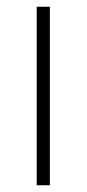

<svg xmlns="http://www.w3.org/2000/svg" viewBox="-20 -550 257 570"><path d="M128 0V-530H89V0Z"/></svg>

Font: Noto Sans Sinhala ExtraLight
Style: Regular
Weight: 200
Designer: Jelle Bosma - Monotype Design Team
Foundry: Monotype Imaging Inc.
Version: Version 2.006